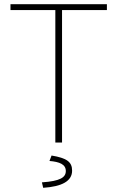

<svg xmlns="http://www.w3.org/2000/svg" viewBox="-20 -680 560 916"><path d="M244 0H276V-632H490V-660H30V-632H244ZM186 216C276 210 324 184 324 134C324 92 298 74 226 62L216 88C264 92 294 104 294 136C294 166 268 184 180 190Z"/></svg>

Font: Source Sans Pro ExtraLight
Style: Regular
Weight: 200
Designer: Paul D. Hunt
Foundry: Adobe Systems Incorporated
Version: Version 3.006;hotconv 1.0.111;makeotfexe 2.5.65597